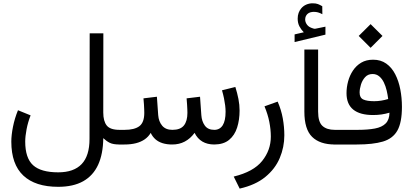

<svg xmlns="http://www.w3.org/2000/svg" viewBox="-20 -867 2479 1152"><path d="M163.6 -174.8 87.9 -205.6Q67.9 -156.7 57.9 -106.4Q47.9 -56.2 47.9 -17.1Q47.9 118.7 119.9 186.3Q191.9 253.9 329.1 253.9Q419.4 253.9 479 220.5Q538.6 187 568.6 122.1Q598.6 57.1 599.6 -38.1Q618.7 -20 638.7 -10Q658.7 0 698.2 0H712.4V-87.9H697.3Q641.1 -87.9 620.4 -114Q599.6 -140.1 599.6 -191.9L600.1 -667H518.1L517.1 -33.2Q517.1 67.9 470 117.4Q422.9 167 329.6 167Q225.6 167 178.5 124.3Q131.3 81.5 131.3 -17.6Q131.3 -48.8 139.4 -91.3Q147.5 -133.8 163.6 -174.8Z M1265.6 -87.9Q1227.5 -87.9 1209 -113.5Q1190.4 -139.2 1188 -176.3L1180.2 -286.6L1099.6 -276.9Q1101.6 -255.9 1102.5 -239Q1103.5 -222.2 1104 -210Q1104.5 -197.8 1104.5 -189.9Q1104.5 -140.6 1083.5 -114.3Q1062.5 -87.9 1014.2 -87.9Q974.1 -87.9 953.1 -112.8Q932.1 -137.7 929.2 -176.3L921.4 -286.6L840.8 -276.9Q842.8 -256.3 843.8 -239.7Q844.7 -223.1 845.2 -210.7Q845.7 -198.2 845.7 -189.9Q845.7 -132.3 816.4 -110.1Q787.1 -87.9 727.5 -87.9H692.9V0H726.6Q765.6 0 795.9 -7.8Q826.2 -15.6 848.4 -31Q870.6 -46.4 884.3 -69.8Q895 -46.9 912.8 -31.2Q930.7 -15.6 955.8 -7.8Q981 0 1013.2 0Q1055.2 0 1088.6 -17.6Q1122.1 -35.2 1147.5 -69.8Q1164.6 -35.2 1194.3 -17.6Q1224.1 0 1266.1 0Q1321.8 -0.5 1355 -28.1Q1388.2 -55.7 1402.8 -101.8Q1417.5 -147.9 1417.5 -203.6Q1417.5 -238.3 1410.6 -273.2Q1403.8 -308.1 1392.1 -345.2L1312 -325.2Q1319.3 -299.8 1324 -276.9Q1328.6 -253.9 1331.1 -233.9Q1333.5 -213.9 1333.5 -196.3Q1333.5 -142.6 1316.2 -115.2Q1298.8 -87.9 1265.6 -87.9Z M1646 -257.3 1566.9 -229Q1586.9 -181.6 1595.9 -135.7Q1605 -89.8 1605 -47.4Q1605 33.7 1553 98.6Q1501 163.6 1382.3 192.4L1418 264.6Q1512.7 243.2 1571.8 194.8Q1630.9 146.5 1658.4 81.3Q1686 16.1 1686 -55.2Q1686 -105 1676.8 -156.5Q1667.5 -208 1646 -257.3Z M1802.7 -673.3 1747.6 -660.6V-614.7L1932.6 -659.2V-707L1873 -694.8Q1871.1 -694.3 1868.2 -694.3Q1864.7 -694.3 1862.3 -695.3Q1859.9 -696.3 1857.4 -696.8Q1833.5 -703.6 1822.5 -718.3Q1811.5 -732.9 1811 -749Q1811 -761.2 1814.9 -769.5Q1818.8 -777.8 1824.7 -783.2Q1832.5 -790.5 1843 -793.2Q1853.5 -795.9 1862.3 -795.9Q1876.5 -795.9 1887.9 -792.7Q1899.4 -789.6 1914.1 -781.7L1913.6 -829.6Q1899.9 -837.9 1887.7 -842.5Q1875.5 -847.2 1855.5 -847.2Q1835.9 -847.2 1817.6 -839.4Q1799.3 -831.5 1786.6 -815.9Q1777.3 -804.7 1771.7 -789.6Q1766.1 -774.4 1766.1 -755.4Q1766.1 -728.5 1776.6 -708.7Q1787.1 -689 1802.7 -673.3ZM2000.5 0V-87.9H1988.8Q1940.4 -87.9 1914.6 -111.6Q1888.7 -135.3 1888.7 -197.3V-569.8H1806.2V-197.3Q1806.2 -91.3 1852.8 -45.7Q1899.4 0 1988.8 0Z M2132.3 -651.4 2203.6 -580.1 2274.9 -651.4 2203.6 -722.2ZM2309.1 -272.9Q2288.1 -266.6 2267.1 -263.2Q2246.1 -259.8 2225.1 -259.8Q2182.1 -259.8 2159.9 -270Q2137.7 -280.3 2137.7 -311.5Q2137.7 -333 2145.5 -358.9Q2153.3 -384.8 2170.4 -403.8Q2187.5 -422.9 2215.3 -422.9Q2238.8 -422.9 2255.4 -408.9Q2272 -395 2283 -372.6Q2293.9 -350.1 2300 -324Q2306.2 -297.9 2309.1 -272.9ZM2316.9 -190.9Q2316.4 -148.9 2294.2 -126.5Q2272 -104 2229.5 -95.9Q2187 -87.9 2126 -87.9H1981.4V0H2120.6Q2217.8 0 2277.3 -17.6Q2336.9 -35.2 2364.3 -83.7Q2391.6 -132.3 2391.6 -225.6Q2391.6 -279.8 2381.8 -330.6Q2372.1 -381.3 2351.3 -421.6Q2330.6 -461.9 2297.6 -485.4Q2264.6 -508.8 2218.8 -508.8Q2177.2 -508.8 2147.2 -491Q2117.2 -473.1 2097.7 -443.6Q2078.1 -414.1 2068.6 -378.7Q2059.1 -343.3 2059.1 -308.1Q2059.1 -242.2 2099.4 -209.5Q2139.6 -176.8 2218.8 -176.8Q2245.1 -176.8 2269.8 -180.4Q2294.4 -184.1 2316.9 -190.9Z"/></svg>

Font: Vazir Variable Regular
Style: Regular
Weight: 400
Designer: Saber Rastikerdar
Foundry: Saber Rastikerdar
Version: Version 30.1.0